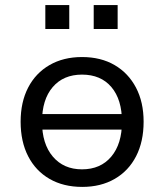

<svg xmlns="http://www.w3.org/2000/svg" viewBox="-20 -725 644 754"><path d="M303 9Q229 9 174.5 -22.5Q120 -54 90.5 -111.5Q61 -169 61 -247Q61 -324 90.5 -381Q120 -438 174.5 -469.5Q229 -501 302 -501Q376 -501 430 -469.5Q484 -438 514 -381Q544 -324 544 -247Q544 -169 514.5 -111.5Q485 -54 430.5 -22.5Q376 9 303 9ZM302 -60Q375 -60 417 -110Q459 -160 459 -247Q459 -334 417.5 -383Q376 -432 302 -432Q229 -432 187 -383Q145 -334 145 -247Q145 -160 187.5 -110Q230 -60 302 -60ZM113 -216V-277H492V-216ZM348 -611V-705H442V-611ZM158 -611V-705H252V-611Z"/></svg>

Font: Nunito Sans 9pt
Style: Regular
Weight: 400
Version: Version 3.101;gftools[0.9.27]